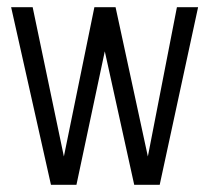

<svg xmlns="http://www.w3.org/2000/svg" viewBox="-20 -515 584 535"><path d="M122 0 11 -495H71L158 -79L243 -495H302L392 -79L473 -495H532L425 0H354L272 -372L193 0Z"/></svg>

Font: Alumni Sans
Style: Regular
Weight: 400
Designer: Robert E. Leuschke
Foundry: Robert E. Leuschke
Version: Version 1.018